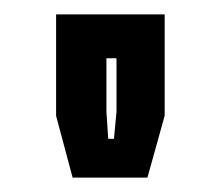

<svg xmlns="http://www.w3.org/2000/svg" viewBox="-20 -720 307 267"><path d="M81 -473 58 -559V-700H209V-559L185 -473ZM130.5 -527H138.5L142 -564.5V-639H128V-564.5Z"/></svg>

Font: Tourney Thin
Style: Bold
Weight: 700
Version: Version 1.015